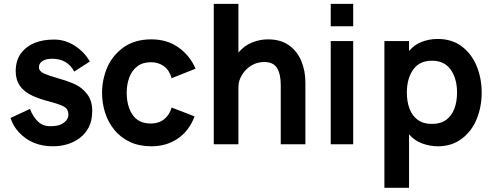

<svg xmlns="http://www.w3.org/2000/svg" viewBox="-20 -726 2472 966"><path d="M245.5 10Q141 10 75 -60.5Q45.5 -92.5 33 -132.5L131 -178Q144.5 -141 169.5 -116Q194.5 -91 232 -91Q269 -91 287.5 -100.5Q324 -119.5 324 -148.5Q324 -177.5 301.5 -189.8Q279 -202 229 -215Q179 -228 146 -243Q59 -282 59 -367Q59 -422.5 85.8 -458Q112.5 -493.5 154.5 -510.2Q196.5 -527 252 -527Q307.5 -527 356 -496Q404.5 -465 432 -416.5L353.5 -366Q319 -430.5 242.5 -430.5Q211.5 -430.5 193.8 -419Q176 -407.5 176 -387.5Q176 -367.5 201.2 -356.2Q226.5 -345 275.8 -331Q325 -317 359.2 -301Q393.5 -285 418.8 -252Q444 -219 444 -169Q444 -119 426.8 -86Q409.5 -53 381 -31.5Q325 10 245.5 10Z M742.5 10Q680 10 633.5 -12Q587 -34 555.8 -72Q524.5 -110 509 -158.2Q493.5 -206.5 493.5 -259Q493.5 -326.5 520.2 -388Q547 -449.5 605.5 -490.5Q661.5 -528 741.5 -528Q820.5 -528 877.8 -487.5Q935 -447 964 -380.5L843.5 -332.5Q832.5 -372.5 804.8 -392.8Q777 -413 739.5 -413Q697.5 -413 670.2 -391.8Q643 -370.5 630.2 -335.5Q617.5 -300.5 617.5 -259Q617.5 -192 647.2 -148.2Q677 -104.5 739.5 -104.5Q778.5 -104.5 805.8 -126.2Q833 -148 843.5 -185L959 -140.5Q932 -68 874.8 -29Q817.5 10 742.5 10Z M1516.5 0H1392.5V-299Q1392.5 -353 1374 -383.5Q1355.5 -414 1309.5 -414Q1272.5 -414 1243.2 -395.5Q1214 -377 1196.8 -348Q1179.5 -319 1179.5 -287.5V0H1055.5V-706.5H1179.5V-461.5Q1209.5 -497 1248.8 -512.5Q1288 -528 1327.5 -528Q1393 -528 1434.8 -497.5Q1476.5 -467 1496.5 -417.8Q1516.5 -368.5 1516.5 -312Z M1757 0H1644V-519.5H1757ZM1757 -594H1644V-706.5H1757Z M2038 219H1914V-519.5H2038V-469.5Q2065 -501.5 2102.8 -515.8Q2140.5 -530 2182 -530Q2254 -530 2303.5 -492.5Q2353 -455 2378.2 -393.5Q2403.5 -332 2403.5 -260Q2403.5 -190 2378.8 -128Q2354 -66 2302 -27Q2252 10 2184 10Q2143 10 2104.2 -4.2Q2065.5 -18.5 2038 -50ZM2153 -102.5Q2197 -102.5 2224.8 -123Q2252.5 -143.5 2266 -179Q2279.5 -214.5 2279.5 -260Q2279.5 -331 2247.5 -375.8Q2215.5 -420.5 2153 -420.5Q2090.5 -420.5 2058.8 -375.8Q2027 -331 2027 -260Q2027 -214.5 2040.5 -179Q2054 -143.5 2081.8 -123Q2109.5 -102.5 2153 -102.5Z"/></svg>

Font: Acari Sans
Style: Bold
Weight: 700
Designer: Alfredo Marco Pradil and Stefan Peev (font) & Cristiano Sobral (main changes)
Foundry: Alfredo Marco Pradil and Stefan Peev (font) & Cristiano Sobral (main changes)
Version: Version 1.063; ttfautohint (v1.8.3)